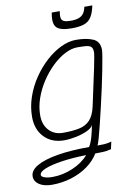

<svg xmlns="http://www.w3.org/2000/svg" viewBox="-108 -887 815 1161"><g transform="rotate(-10 300.0 -307.0)"><path d="M115 206Q67 206 37.5 186.5Q8 167 8 136Q8 100 52.5 74Q97 48 179.5 34Q262 20 375 20Q390 -4 400 -42Q410 -80 415 -108Q407 -90 376.5 -76Q346 -62 307.5 -54Q269 -46 235 -46Q159 -46 113 -93.5Q67 -141 67 -219Q67 -280 87.5 -340Q108 -400 143.5 -452.5Q179 -505 223.5 -545.5Q268 -586 316 -609Q364 -632 409 -632Q472 -632 513 -614.5Q554 -597 554 -545Q554 -535 548.5 -501.5Q543 -468 533.5 -420Q524 -372 512 -316.5Q500 -261 487 -206Q474 -151 462.5 -103.5Q451 -56 441.5 -23Q432 10 427 20Q449 20 468.5 19Q488 18 513 11L503 56Q478 63 451.5 64Q425 65 405 65Q380 107 335.5 139Q291 171 234 188.5Q177 206 115 206ZM127 160Q189 160 250.5 134Q312 108 349 65Q262 67 196.5 77Q131 87 94.5 102Q58 117 58 136Q58 146 77 153Q96 160 127 160ZM235 -92Q294 -92 335 -100.5Q376 -109 401.5 -136.5Q427 -164 439 -219Q471 -365 487.5 -444.5Q504 -524 504 -540Q504 -563 494 -572.5Q484 -582 463.5 -584Q443 -586 409 -586Q373 -586 332.5 -565Q292 -544 254 -507.5Q216 -471 185 -424Q154 -377 135.5 -324.5Q117 -272 117 -219Q117 -162 149.5 -127Q182 -92 235 -92ZM397 -705Q325 -705 303 -730.5Q281 -756 294 -820H343Q338 -793 341 -778Q344 -763 358 -757Q372 -751 399 -751Q429 -751 448 -758Q467 -765 478 -780Q489 -795 494 -820H543Q534 -776 518 -750.5Q502 -725 473 -715Q444 -705 397 -705Z"/></g></svg>

Font: Victor Mono Thin
Style: Italic
Weight: 100
Italic angle: -12°
Monospace: yes
Designer: Rune Bjørnerås
Version: Version 1.561;gftools[0.9.30]